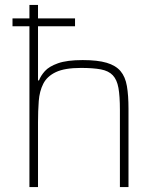

<svg xmlns="http://www.w3.org/2000/svg" viewBox="-20 -763 644 783"><path d="M31 -656V-688H286V-656ZM100 0V-743H135V-435H139Q146 -454 163 -473Q180 -492 216.5 -505Q253 -518 317 -518Q378 -518 415 -507Q452 -496 471.5 -473Q491 -450 497.5 -412Q504 -374 504 -320V0H469V-315Q469 -371 463 -404.5Q457 -438 440 -456Q423 -474 391.5 -480Q360 -486 310 -486Q244 -486 208 -469Q172 -452 156.5 -421.5Q141 -391 138 -350.5Q135 -310 135 -264V0Z"/></svg>

Font: Saira Thin
Style: Regular
Weight: 100
Designer: Hector Gatti with collaboration of the Omnibus-Type team
Foundry: Omnibus-Type
Version: Version 1.101